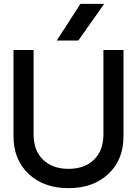

<svg xmlns="http://www.w3.org/2000/svg" viewBox="-20 -960 710 995"><path d="M386 -750H274L397 -940H520ZM516 -264V-701H620V-254Q620 -132 541.5 -58.5Q463 15 335 15Q207 15 128.5 -58.5Q50 -132 50 -254V-701H154V-264Q154 -180 203 -132.5Q252 -85 335 -85Q418 -85 467 -132.5Q516 -180 516 -264Z"/></svg>

Font: Edgecutting Lite Medium
Style: Medium
Weight: 500
Designer: RandomMaerks (Nguyen Gia Bao)
Version: Version 1.0